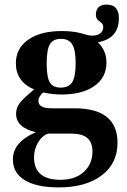

<svg xmlns="http://www.w3.org/2000/svg" viewBox="-20 -570 551 835"><path d="M235 245Q139 245 87.5 213.5Q36 182 36 123Q36 48 136 5Q50 -15 50 -75Q50 -96 60 -113Q70 -130 97 -154L128 -181Q49 -215 49 -295Q49 -360 103 -397.5Q157 -435 248 -435Q345 -435 394 -396.5Q443 -358 443 -298Q443 -233 390.5 -196Q338 -159 247 -159Q206 -159 168 -168Q147 -150 147 -131Q147 -99 205 -99H304Q491 -99 491 51Q491 141 422 193Q353 245 235 245ZM243 212Q306 212 344 178Q382 144 382 89Q382 49 359.5 30Q337 11 289 11H189Q162 21 145 50.5Q128 80 128 114Q128 212 243 212ZM244 -189Q280 -189 294.5 -213.5Q309 -238 309 -295Q309 -352 294.5 -376.5Q280 -401 245 -401Q211 -401 197 -377.5Q183 -354 183 -294Q183 -235 196.5 -212Q210 -189 244 -189ZM390 -384 345 -422Q378 -410 403.5 -418.5Q429 -427 429 -454Q429 -467 413 -477Q397 -487 397 -505Q397 -550 444 -550Q497 -550 497 -491Q497 -395 390 -384Z"/></svg>

Font: UnnaBold
Style: Bold
Weight: 700
Designer: Jorge de Buen Unna
Foundry: Omnibus-Type
Version: Version 2.008;hotconv 1.0.109;makeotfexe 2.5.65596